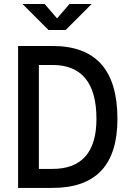

<svg xmlns="http://www.w3.org/2000/svg" viewBox="-20 -918 626 938"><path d="M68.4 0H236.3C448.2 0 553.7 -111.8 553.7 -336.9C553.7 -575.7 448.2 -693.4 236.3 -693.4H68.4ZM169.9 -92.8V-600.6H236.3C378.9 -600.6 451.2 -513.2 451.2 -336.9C451.2 -174.3 378.9 -92.8 236.3 -92.8ZM216.8 -771.5H300.8L427.7 -898.4H319.3L258.8 -828.1L198.2 -898.4H89.8Z"/></svg>

Font: Cascadia Code PL
Style: Regular
Weight: 400
Monospace: yes
Designer: Aaron Bell
Foundry: Saja Typeworks
Version: Version 2404.023